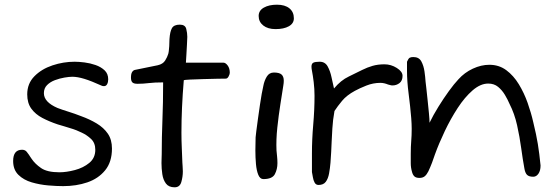

<svg xmlns="http://www.w3.org/2000/svg" viewBox="-20 -778 2369 818"><path d="M249 15Q222 15 186 12Q150 9 115.5 -1Q81 -11 58.5 -33Q36 -55 36 -92Q36 -140 74 -140Q87 -140 94 -131L103 -119Q106 -115 108.5 -110.5Q111 -106 115 -101Q129 -80 155 -62Q181 -44 233 -44Q263 -44 299 -53.5Q335 -63 360.5 -84Q386 -105 386 -140Q386 -169 368 -186Q350 -203 328 -213Q318 -218 305.5 -223Q293 -228 279 -232Q266 -236 253 -240Q240 -244 226 -248Q190 -260 160.5 -275.5Q131 -291 113.5 -315Q96 -339 96 -376Q96 -422 126.5 -453Q157 -484 203.5 -499.5Q250 -515 298 -515Q316 -515 340 -512Q364 -509 387 -501Q410 -493 425.5 -478.5Q441 -464 441 -440Q441 -428 436.5 -419.5Q432 -411 423 -411Q417 -411 413 -413Q369 -433 339.5 -442Q310 -451 288 -451Q275 -451 254.5 -447.5Q234 -444 214 -436.5Q194 -429 180.5 -415.5Q167 -402 167 -381Q167 -343 225 -318Q246 -310 272 -302Q298 -294 326 -283Q362 -270 392 -252Q422 -234 439.5 -208.5Q457 -183 457 -145Q457 -88 428 -52.5Q399 -17 352 -1Q305 15 249 15Z M724 20Q699 20 687 4Q675 -12 671.5 -36Q668 -60 668 -83Q668 -94 668.5 -104Q669 -114 669 -121Q669 -193 672 -266.5Q675 -340 675 -427Q638 -427 614 -424Q590 -421 566 -421Q550 -421 544 -427Q538 -433 538 -447Q538 -463 542.5 -470.5Q547 -478 554 -480L652 -500Q674 -505 683.5 -520Q693 -535 697 -549Q699 -557 699.5 -564.5Q700 -572 701 -581Q701 -589 701.5 -596.5Q702 -604 702 -611Q704 -643 712.5 -658Q721 -673 746 -673Q769 -673 773.5 -655Q778 -637 778 -621Q778 -610 776.5 -587.5Q775 -565 774 -543Q773 -521 772 -511H932Q941 -511 950 -499Q959 -487 959 -468Q959 -462 954 -452.5Q949 -443 942 -443Q932 -443 904.5 -442.5Q877 -442 845.5 -441Q814 -440 790 -439Q766 -438 763 -436Q758 -376 755.5 -320.5Q753 -265 753 -213Q753 -179 754.5 -147.5Q756 -116 757 -85Q757 -80 758 -70Q759 -60 759 -48Q759 -25 752.5 -2.5Q746 20 724 20Z M1154 -654Q1121 -654 1101.5 -669.5Q1082 -685 1082 -710Q1082 -733 1104 -745.5Q1126 -758 1160 -758Q1194 -758 1213 -742.5Q1232 -727 1232 -700Q1232 -678 1210.5 -666Q1189 -654 1154 -654ZM1102 -15Q1088 -15 1080.5 -33Q1073 -51 1070.5 -79Q1068 -107 1068 -137Q1068 -151 1068.5 -165.5Q1069 -180 1069 -193Q1069 -197 1072 -219.5Q1075 -242 1079 -272Q1083 -302 1087.5 -331.5Q1092 -361 1095 -378Q1098 -391 1102 -412.5Q1106 -434 1116.5 -451.5Q1127 -469 1147 -469Q1170 -469 1179.5 -460.5Q1189 -452 1189 -434Q1189 -429 1188.5 -424Q1188 -419 1187 -413Q1182 -381 1174.5 -333.5Q1167 -286 1161.5 -234.5Q1156 -183 1158 -137Q1159 -126 1160.5 -111.5Q1162 -97 1162 -83Q1162 -57 1151 -36Q1140 -15 1102 -15Z M1337 10Q1326 10 1320.5 0Q1315 -10 1313 -23Q1311 -36 1309 -45V-124Q1309 -184 1314.5 -247Q1320 -310 1320 -370Q1320 -399 1316.5 -428Q1313 -457 1309 -477Q1308 -482 1307.5 -486Q1307 -490 1307 -494Q1307 -507 1315 -511Q1323 -515 1342 -515Q1365 -515 1376 -495Q1387 -475 1392.5 -448.5Q1398 -422 1403 -401Q1432 -436 1466 -452Q1500 -468 1523 -480Q1545 -491 1567.5 -497.5Q1590 -504 1618 -504Q1646 -504 1670.5 -488.5Q1695 -473 1695 -455Q1695 -434 1682 -424Q1669 -414 1652 -414Q1647 -414 1642.5 -415.5Q1638 -417 1633 -418Q1626 -421 1617.5 -423Q1609 -425 1601 -425Q1570 -425 1541 -413.5Q1512 -402 1492 -391Q1457 -372 1437.5 -348.5Q1418 -325 1405 -305Q1398 -267 1396 -231Q1394 -195 1393 -175Q1392 -154 1391 -131Q1390 -108 1388 -85Q1386 -61 1382 -39Q1378 -17 1368 -3.5Q1358 10 1337 10Z M1767 -20Q1752 -20 1745 -27Q1738 -34 1735 -47Q1730 -64 1730 -83V-122Q1730 -154 1732 -177.5Q1734 -201 1734 -229Q1734 -239 1733.5 -250.5Q1733 -262 1732 -275Q1728 -324 1721 -378Q1714 -432 1714 -476V-515Q1720 -529 1725.5 -532Q1731 -535 1741 -535Q1765 -535 1775 -516.5Q1785 -498 1788.5 -473.5Q1792 -449 1793 -431Q1794 -424 1796.5 -401Q1799 -378 1802 -349.5Q1805 -321 1807.5 -295Q1810 -269 1810 -255Q1826 -288 1848 -323.5Q1870 -359 1892.5 -390Q1915 -421 1933 -440Q1959 -469 1994.5 -485.5Q2030 -502 2065 -502Q2106 -502 2137 -479Q2168 -456 2190.5 -419Q2213 -382 2228 -339.5Q2243 -297 2252 -257Q2265 -204 2271.5 -164Q2278 -124 2283 -73Q2283 -51 2274 -38Q2265 -25 2252 -25Q2233 -25 2225 -33.5Q2217 -42 2214 -61Q2207 -99 2200.5 -147Q2194 -195 2183 -244.5Q2172 -294 2151 -335Q2143 -354 2131 -374Q2119 -394 2102 -408Q2085 -422 2060 -422Q2027 -422 1993.5 -393Q1960 -364 1930 -318Q1900 -272 1875 -219.5Q1850 -167 1833 -120Q1828 -104 1820.5 -84.5Q1813 -65 1805 -48Q1798 -34 1789.5 -27Q1781 -20 1767 -20Z"/></svg>

Font: Fuzzy Bubbles
Style: Regular
Weight: 400
Designer: Robert E. Leuschke
Foundry: Robert E. Leuschke
Version: Version 1.010; ttfautohint (v1.8.3)